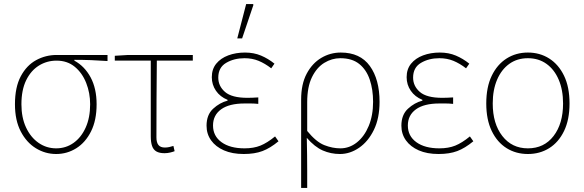

<svg xmlns="http://www.w3.org/2000/svg" viewBox="-20 -750 2892 950"><path d="M258 12Q204 12 157.5 -16.5Q111 -45 82.5 -100Q54 -155 54 -234Q54 -319 83 -373Q112 -427 159 -452.5Q206 -478 260 -478H512V-448Q470 -451 430 -452.5Q390 -454 348 -454V-450Q399 -422 428.5 -367Q458 -312 458 -234Q458 -155 430.5 -100Q403 -45 357.5 -16.5Q312 12 258 12ZM258 -16Q306 -16 344 -43Q382 -70 404 -119Q426 -168 426 -234Q426 -290 406.5 -339.5Q387 -389 350 -419.5Q313 -450 260 -450Q212 -450 172.5 -425.5Q133 -401 109.5 -353Q86 -305 86 -234Q86 -168 109 -119Q132 -70 171 -43Q210 -16 258 -16Z M794 8Q769 8 754 -0.5Q739 -9 732.5 -27.5Q726 -46 726 -76V-450H548V-474L614 -478H934V-450H756Q755 -354 754.5 -260Q754 -166 754 -70Q754 -45 764 -32.5Q774 -20 796 -20Q807 -20 818 -22.5Q829 -25 838 -28L844 -2Q837 1 823 4.5Q809 8 794 8Z M1186 12Q1129 12 1088 -6Q1047 -24 1024.5 -55.5Q1002 -87 1002 -128Q1002 -182 1034.5 -212Q1067 -242 1106 -252V-256Q1069 -271 1048.5 -301Q1028 -331 1028 -368Q1028 -408 1050 -435Q1072 -462 1109.5 -476Q1147 -490 1192 -490Q1236 -490 1271.5 -475Q1307 -460 1338 -435L1322 -412Q1291 -436 1259.5 -449Q1228 -462 1190 -462Q1138 -462 1099 -439Q1060 -416 1060 -366Q1060 -324 1093.5 -295Q1127 -266 1204 -266Q1218 -266 1228.5 -266.5Q1239 -267 1258 -268V-236Q1237 -238 1222 -238Q1207 -238 1190 -238Q1114 -238 1074 -209Q1034 -180 1034 -129Q1034 -77 1076 -46.5Q1118 -16 1190 -16Q1235 -16 1268.5 -29.5Q1302 -43 1341 -75L1358 -51Q1317 -17 1278.5 -2.5Q1240 12 1186 12ZM1154 -560 1198 -730H1232L1234 -726L1178 -560Z M1470 180V-257Q1470 -334 1497.5 -385.5Q1525 -437 1569.5 -463.5Q1614 -490 1666 -490Q1762 -490 1810 -423.5Q1858 -357 1858 -246Q1858 -165 1830 -107.5Q1802 -50 1757 -19Q1712 12 1662 12Q1617 12 1577 -5.5Q1537 -23 1498 -68Q1499 -20 1499.5 18Q1500 56 1500 94Q1500 132 1500 180ZM1664 -16Q1709 -16 1746 -45.5Q1783 -75 1804.5 -127Q1826 -179 1826 -246Q1826 -307 1809.5 -356Q1793 -405 1757.5 -433.5Q1722 -462 1664 -462Q1622 -462 1584.5 -439Q1547 -416 1523.5 -368Q1500 -320 1500 -244V-102Q1544 -48 1584.5 -32Q1625 -16 1664 -16Z M2150 12Q2093 12 2052 -6Q2011 -24 1988.5 -55.5Q1966 -87 1966 -128Q1966 -182 1998.5 -212Q2031 -242 2070 -252V-256Q2033 -271 2012.5 -301Q1992 -331 1992 -368Q1992 -408 2014 -435Q2036 -462 2073.5 -476Q2111 -490 2156 -490Q2200 -490 2235.5 -475Q2271 -460 2302 -435L2286 -412Q2255 -436 2223.5 -449Q2192 -462 2154 -462Q2102 -462 2063 -439Q2024 -416 2024 -366Q2024 -324 2057.5 -295Q2091 -266 2168 -266Q2182 -266 2192.5 -266.5Q2203 -267 2222 -268V-236Q2201 -238 2186 -238Q2171 -238 2154 -238Q2078 -238 2038 -209Q1998 -180 1998 -129Q1998 -77 2040 -46.5Q2082 -16 2154 -16Q2199 -16 2232.5 -29.5Q2266 -43 2305 -75L2322 -51Q2281 -17 2242.5 -2.5Q2204 12 2150 12Z M2592 12Q2533 12 2486.5 -17Q2440 -46 2413 -102Q2386 -158 2386 -238Q2386 -319 2413 -375Q2440 -431 2486.5 -460.5Q2533 -490 2592 -490Q2651 -490 2697.5 -460.5Q2744 -431 2771 -375Q2798 -319 2798 -238Q2798 -158 2771 -102Q2744 -46 2697.5 -17Q2651 12 2592 12ZM2592 -16Q2672 -16 2719 -77Q2766 -138 2766 -238Q2766 -305 2744.5 -355.5Q2723 -406 2684 -434Q2645 -462 2592 -462Q2539 -462 2500 -434Q2461 -406 2439.5 -355.5Q2418 -305 2418 -238Q2418 -138 2465.5 -77Q2513 -16 2592 -16Z"/></svg>

Font: SourceSans3VF
Style: Regular
Weight: 200
Designer: Paul D. Hunt
Foundry: Adobe
Version: Version 3.052;hotconv 1.1.0;makeotfexe 2.6.0